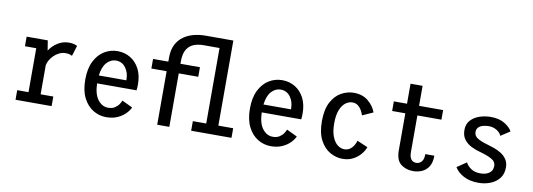

<svg xmlns="http://www.w3.org/2000/svg" viewBox="-59 -1118 4159 1498"><g transform="rotate(10 2021.0 -369.5)"><path d="M97 0V-76H186.5V-424H97V-500H264.5L277 -421.5Q302.5 -461 343 -486.2Q383.5 -511.5 430.5 -511.5Q460 -511.5 476 -505.8Q492 -500 497 -496.5L471 -413.5Q467.5 -417 454 -421.5Q440.5 -426 418.5 -426Q388 -426 359.2 -409Q330.5 -392 309.8 -364.8Q289 -337.5 282.5 -306V-76H383V0Z M815.5 11Q761 11 713 -17.8Q665 -46.5 635.2 -104.5Q605.5 -162.5 605.5 -251Q605.5 -337.5 634.8 -395.5Q664 -453.5 712 -482.8Q760 -512 816 -512Q873 -512 918.5 -484.5Q964 -457 990.5 -406Q1017 -355 1017 -284Q1017 -269.5 1016.2 -257.2Q1015.5 -245 1014 -236.5H701.5Q704 -150 737.8 -107Q771.5 -64 818.5 -64Q849.5 -64 870.2 -77Q891 -90 903 -107.5Q915 -125 919.5 -138.5L1003.5 -98.5Q993.5 -75.5 969.2 -50Q945 -24.5 906.5 -6.8Q868 11 815.5 11ZM816.5 -437.5Q776.5 -437.5 744.8 -404Q713 -370.5 704 -299.5H922V-306.5Q922 -361 893.2 -399.2Q864.5 -437.5 816.5 -437.5Z M1219.5 0V-424H1098.5V-500H1219.5V-532.5Q1219.5 -593 1240.5 -634.5Q1261.5 -676 1297.2 -701.5Q1333 -727 1377.8 -738.5Q1422.5 -750 1470 -750H1690.5V-76H1808V0H1488.5V-76H1594.5V-674H1467.5Q1426 -674 1391.5 -660.8Q1357 -647.5 1336.2 -613.8Q1315.5 -580 1315.5 -518.5V-500H1470V-424H1315.5V0Z M2120 11Q2065.5 11 2017.5 -17.8Q1969.5 -46.5 1939.8 -104.5Q1910 -162.5 1910 -251Q1910 -337.5 1939.2 -395.5Q1968.5 -453.5 2016.5 -482.8Q2064.5 -512 2120.5 -512Q2177.5 -512 2223 -484.5Q2268.5 -457 2295 -406Q2321.5 -355 2321.5 -284Q2321.5 -269.5 2320.8 -257.2Q2320 -245 2318.5 -236.5H2006Q2008.5 -150 2042.2 -107Q2076 -64 2123 -64Q2154 -64 2174.8 -77Q2195.5 -90 2207.5 -107.5Q2219.5 -125 2224 -138.5L2308 -98.5Q2298 -75.5 2273.8 -50Q2249.5 -24.5 2211 -6.8Q2172.5 11 2120 11ZM2121 -437.5Q2081 -437.5 2049.2 -404Q2017.5 -370.5 2008.5 -299.5H2226.5V-306.5Q2226.5 -361 2197.8 -399.2Q2169 -437.5 2121 -437.5Z M2688.5 11Q2637.5 11 2589.8 -15.8Q2542 -42.5 2511 -100.2Q2480 -158 2480 -251Q2480 -345 2511 -402.5Q2542 -460 2589.8 -486Q2637.5 -512 2688.5 -512Q2757.5 -512 2802.5 -474.5Q2847.5 -437 2865 -387.5L2780.5 -349.5Q2774 -369 2762.8 -389Q2751.5 -409 2733.5 -422.5Q2715.5 -436 2689.5 -436Q2662 -436 2636.2 -417Q2610.5 -398 2594 -357.2Q2577.5 -316.5 2577.5 -251Q2577.5 -186.5 2594 -145.2Q2610.5 -104 2636.2 -84.5Q2662 -65 2689.5 -65Q2716 -65 2734.8 -78.8Q2753.5 -92.5 2764.5 -111.8Q2775.5 -131 2780 -148.5L2865 -112Q2854.5 -83 2830.8 -54.8Q2807 -26.5 2771.2 -7.8Q2735.5 11 2688.5 11Z M3110.5 -130.5V-424H3006V-500H3110.5V-658.5H3206V-500H3396.5V-424H3206V-136Q3206 -94 3220.8 -76Q3235.5 -58 3260.5 -58Q3285.5 -58 3302.5 -76.8Q3319.5 -95.5 3319.5 -137.5H3391Q3391 -84 3371 -51.8Q3351 -19.5 3318.2 -5Q3285.5 9.5 3248 9.5Q3189.5 9.5 3150 -22.2Q3110.5 -54 3110.5 -130.5Z M3766 11Q3694.5 11 3646 -15.8Q3597.5 -42.5 3576.5 -80L3651 -130.5Q3663.5 -104.5 3693.2 -84.2Q3723 -64 3768 -64Q3810.5 -64 3837.8 -83Q3865 -102 3865 -139Q3865 -174.5 3828.8 -194Q3792.5 -213.5 3738.5 -228Q3703 -237 3668 -254Q3633 -271 3610 -300.5Q3587 -330 3587 -377Q3587 -423.5 3614.5 -453.5Q3642 -483.5 3684.8 -497.8Q3727.5 -512 3772.5 -512Q3840.5 -512 3884.2 -484.8Q3928 -457.5 3943 -427L3870.5 -379.5Q3861 -404 3833 -421.2Q3805 -438.5 3769 -438.5Q3748 -438.5 3726.2 -433Q3704.5 -427.5 3689.8 -413.8Q3675 -400 3675 -376Q3675 -343.5 3706.5 -325.5Q3738 -307.5 3784.5 -295Q3811 -287.5 3841 -276.8Q3871 -266 3897.2 -249Q3923.5 -232 3940.2 -206.2Q3957 -180.5 3957 -143.5Q3957 -91.5 3929.8 -57.2Q3902.5 -23 3858.8 -6Q3815 11 3766 11Z"/></g></svg>

Font: Trispace SemiCondensed
Style: Regular
Weight: 400
Width: 4
Designer: Tyler Finck
Foundry: Etcetera Type Company
Version: Version 1.210; ttfautohint (v1.8.3)